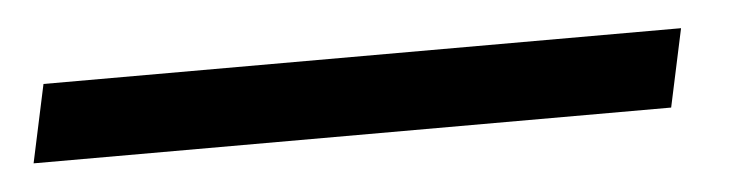

<svg xmlns="http://www.w3.org/2000/svg" viewBox="-46 5 570 150"><g transform="rotate(-5 238.5 79.5)"><path d="M-10.3 48.8H489.7L476.6 109.9H-23.4Z"/></g></svg>

Font: inglobal
Style: Italic
Weight: 400
Italic angle: -12°
Designer: Andrey Kochetov, Denis Davydov, Evgeny Yurtaev
Foundry: inglobal
Version: Version 1.00 September 25, 2014, initial release